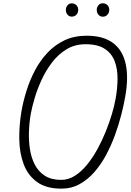

<svg xmlns="http://www.w3.org/2000/svg" viewBox="-20 -1149 802 1172"><path d="M354.5 2.5Q262.5 2.5 206.8 -37.5Q151 -77.5 125.2 -145Q99.5 -212.5 97.8 -296.8Q96 -381 111 -469.5Q121.5 -529.5 141.5 -594Q161.5 -658.5 193 -718.5Q224.5 -778.5 269.2 -826.5Q314 -874.5 373.5 -902.8Q433 -931 509 -931Q610.5 -931 669.8 -886.8Q729 -842.5 747.2 -758.8Q765.5 -675 744 -556.5Q735.5 -508.5 720.5 -449.2Q705.5 -390 682.8 -327Q660 -264 628.8 -205.2Q597.5 -146.5 557 -99.8Q516.5 -53 466.2 -25.2Q416 2.5 354.5 2.5ZM168.5 -457Q159 -405.5 156.8 -349Q154.5 -292.5 162.5 -239.5Q170.5 -186.5 192.5 -144Q214.5 -101.5 253.8 -76.2Q293 -51 353.5 -51Q397.5 -51 437 -76Q476.5 -101 511 -143.2Q545.5 -185.5 574.2 -237.8Q603 -290 625.5 -345.8Q648 -401.5 663.2 -453.2Q678.5 -505 685.5 -545.5Q697 -608 697.5 -667.5Q698 -727 680.2 -774.8Q662.5 -822.5 619.8 -850.8Q577 -879 502 -879Q436.5 -879 385.8 -848Q335 -817 297.2 -767.2Q259.5 -717.5 233.2 -660.2Q207 -603 191.2 -549Q175.5 -495 168.5 -457ZM607.5 -1047Q591.5 -1047 581 -1059Q570.5 -1071 570.5 -1088.5Q570.5 -1104.5 580.5 -1116.8Q590.5 -1129 607.5 -1129Q624 -1129 635.5 -1118Q647 -1107 647 -1088.5Q647 -1071.5 635.8 -1059.2Q624.5 -1047 607.5 -1047ZM418 -1047.5Q402.5 -1047.5 392.2 -1059.5Q382 -1071.5 382 -1088.5Q382 -1104.5 392 -1116.5Q402 -1128.5 418 -1128.5Q434.5 -1128.5 446 -1117.5Q457.5 -1106.5 457.5 -1088.5Q457.5 -1071.5 446.5 -1059.5Q435.5 -1047.5 418 -1047.5Z"/></svg>

Font: Edu VIC WA NT Hand
Style: Regular
Weight: 400
Designer: Tina and Corey Anderson, Eben Sorkin, Mirko Velimirovic
Foundry: Google for Education
Version: Version 1.000